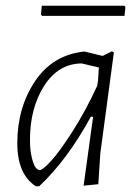

<svg xmlns="http://www.w3.org/2000/svg" viewBox="-20 -640 471 666"><path d="M411 -620 415 -616 412 -585H126L122 -590L125 -620ZM270 -461H274L336 -446L368 -462L375 -458L328 -108L321 -1L270 4L303 -235H295Q214 -86 116 6H104Q40 -36 40 -143Q40 -266 101 -357.5Q162 -449 270 -461ZM84 -155Q84 -118 90.5 -92.5Q97 -67 104 -58.5Q111 -50 118 -50Q128 -50 157 -81.5Q186 -113 231.5 -184Q277 -255 317 -342L320 -360L323 -406L263 -420Q182 -419 133 -342Q84 -265 84 -155Z"/></svg>

Font: Alegreya Sans SC Light
Style: Italic
Weight: 300
Italic angle: -7°
Designer: Juan Pablo del Peral
Foundry: Huerta Tipografica
Version: Version 2.007